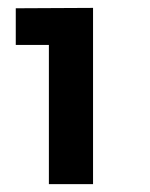

<svg xmlns="http://www.w3.org/2000/svg" viewBox="-20 -765 381 487"><path d="M104 -298V-651H20V-744L216 -745V-298Z"/></svg>

Font: Plus Jakarta Display
Style: Bold
Weight: 700
Designer: Gumpita Rahayu
Foundry: Tokotype Studio
Version: Version 1.000;hotconv 1.0.109;makeotfexe 2.5.65596